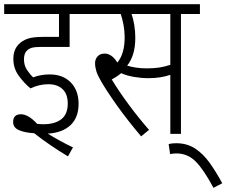

<svg xmlns="http://www.w3.org/2000/svg" viewBox="-20 -642 1086 921"><path d="M212 -238Q168 -238 126 -218Q96 -243 70 -278.5Q44 -314 44 -360Q44 -404 71 -431Q87 -447 112 -456Q137 -465 185 -465H263V-575H0V-622H410V-575H314V-417H176Q147 -417 132 -412.5Q117 -408 108 -398Q95 -385 95 -357Q95 -329 109 -307.5Q123 -286 139 -271Q176 -285 218 -285Q282 -285 319.5 -246.5Q357 -208 357 -144Q357 -78 318 -41.5Q279 -5 209 -1Q235 15 266.5 32.5Q298 50 330 65L306 108Q216 54 144 -3Q102 -5 72.5 -17Q43 -29 43 -57Q43 -94 81 -94Q97 -94 116.5 -83Q136 -72 158 -48Q173 -46 187 -46Q243 -46 274 -70Q305 -94 305 -145Q305 -191 280 -214.5Q255 -238 212 -238Z M848 -575V0H797V-283Q752 -267 691 -267Q658 -267 623 -273Q588 -279 561 -291Q541 -274 516 -261Q551 -203 598.5 -139Q646 -75 695 -19L657 12Q591 -66 541.5 -135.5Q492 -205 465 -252Q448 -281 442 -301Q436 -321 436 -339Q436 -358 448 -371.5Q460 -385 482 -385Q516 -385 543 -342Q578 -384 578 -463Q578 -493 572.5 -522.5Q567 -552 559 -575H397V-622H939V-575ZM685 -314Q717 -314 743.5 -318Q770 -322 797 -331V-575H611Q619 -553 624 -522.5Q629 -492 629 -462Q629 -417 619 -384Q609 -351 590 -327Q610 -321 634 -317.5Q658 -314 685 -314Z M789 49Q804 45 825 45Q877 45 916 70.5Q955 96 986 139.5Q1017 183 1046 237L1004 259Q957 171 918.5 132.5Q880 94 826 94Q812 94 796 97Z"/></svg>

Font: Noto Sans Condensed Light
Style: Regular
Weight: 300
Width: 3
Designer: Monotype Design Team
Foundry: Monotype Imaging Inc.
Version: Version 2.013; ttfautohint (v1.8.4.7-5d5b)